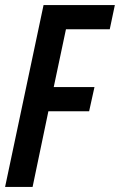

<svg xmlns="http://www.w3.org/2000/svg" viewBox="-21 -734 471 754"><path d="M-1 0 150 -714H430L410 -619H238L190 -392H350L329 -297H169L107 0Z"/></svg>

Font: Noto Sans ExtraCondensed SemiBold
Style: Italic
Weight: 600
Width: 2
Italic angle: -12°
Designer: Monotype Design Team
Foundry: Monotype Imaging Inc.
Version: Version 2.013; ttfautohint (v1.8.4.7-5d5b)